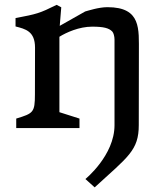

<svg xmlns="http://www.w3.org/2000/svg" viewBox="-20 -539 701 808"><path d="M48.3 0H314.5V-40L230 -66.9V-384.3C258.8 -402.3 313 -426.8 367.7 -426.8C416 -426.8 438.5 -420.9 452.6 -406.2C458 -400.4 461.9 -385.7 461.9 -372.6V-12.2C461.9 115.2 339.4 214.4 339.4 214.4L378.4 249.5C519 120.6 564 94.2 564 -12.7L564.5 -318.4C564 -416 575.7 -508.8 432.1 -508.8C395.5 -508.8 351.1 -494.1 338.4 -490.7C288.1 -462.4 231.4 -430.2 231.4 -430.2L237.8 -508.3L218.3 -518.6C145.5 -482.4 134.8 -480 45.4 -462.9V-427.7C86.9 -417 127.4 -407.7 127.4 -338.4L127 -142.6C127 -65.4 120.1 -62 48.3 -40Z"/></svg>

Font: Donegal One
Style: Regular
Weight: 400
Designer: Gary Lonergan
Foundry: Sorkin Type Co.
Version: Version 1.004